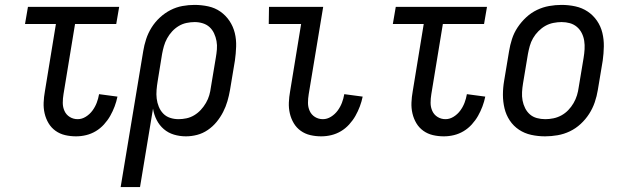

<svg xmlns="http://www.w3.org/2000/svg" viewBox="-20 -548 2540 783"><path d="M290 8Q267 8 245.5 3Q224 -2 206.5 -14.5Q189 -27 178 -45.5Q167 -64 162 -85.5Q157 -107 158 -130Q159 -153 163 -175L208 -450H82L94 -520H466L454 -450H286L239 -164Q236 -146 236 -128.5Q236 -111 243 -95.5Q250 -80 264.5 -71Q279 -62 297 -62Q314 -62 330 -72Q346 -82 357 -97Q368 -112 374.5 -129Q381 -146 384 -164L459 -154Q455 -134 447.5 -114Q440 -94 429.5 -75.5Q419 -57 404 -40.5Q389 -24 370.5 -13Q352 -2 331.5 3Q311 8 290 8Z M551 215H472L564 -339Q568 -364 576 -388.5Q584 -413 598 -435.5Q612 -458 632 -476.5Q652 -495 675.5 -507Q699 -519 724 -523.5Q749 -528 773 -528Q802 -528 829.5 -522Q857 -516 879 -500.5Q901 -485 916 -462.5Q931 -440 937.5 -413.5Q944 -387 943 -358Q942 -329 938 -301L918 -181Q914 -158 907.5 -135.5Q901 -113 890 -91.5Q879 -70 863.5 -51Q848 -32 827.5 -18Q807 -4 784 2Q761 8 738 8Q713 8 689.5 1Q666 -6 648 -21.5Q630 -37 619 -58.5Q608 -80 604 -105ZM708 -62Q724 -62 740.5 -65.5Q757 -69 772 -78Q787 -87 799 -100Q811 -113 820 -128.5Q829 -144 833.5 -160Q838 -176 840 -192L860 -312Q863 -329 864.5 -346.5Q866 -364 863 -380.5Q860 -397 853 -412Q846 -427 834.5 -437.5Q823 -448 807 -453Q791 -458 774 -458Q758 -458 741 -454.5Q724 -451 709 -442Q694 -433 682 -420Q670 -407 661.5 -391.5Q653 -376 648.5 -360Q644 -344 641 -328L623 -217Q620 -199 618.5 -181Q617 -163 619 -146Q621 -129 627.5 -113Q634 -97 645.5 -85Q657 -73 673.5 -67.5Q690 -62 708 -62Z M1290 8Q1267 8 1245.5 3Q1224 -2 1206.5 -14.5Q1189 -27 1178 -45.5Q1167 -64 1162 -85.5Q1157 -107 1158 -130Q1159 -153 1163 -175L1208 -450H1076L1077 -520H1298L1239 -164Q1236 -146 1236 -128.5Q1236 -111 1243 -95.5Q1250 -80 1264.5 -71Q1279 -62 1297 -62Q1314 -62 1330 -72Q1346 -82 1357 -97Q1368 -112 1374.5 -129Q1381 -146 1384 -164L1459 -154Q1455 -134 1447.5 -114Q1440 -94 1429.5 -75.5Q1419 -57 1404 -40.5Q1389 -24 1370.5 -13Q1352 -2 1331.5 3Q1311 8 1290 8Z M1790 8Q1767 8 1745.5 3Q1724 -2 1706.5 -14.5Q1689 -27 1678 -45.5Q1667 -64 1662 -85.5Q1657 -107 1658 -130Q1659 -153 1663 -175L1708 -450H1582L1594 -520H1966L1954 -450H1786L1739 -164Q1736 -146 1736 -128.5Q1736 -111 1743 -95.5Q1750 -80 1764.5 -71Q1779 -62 1797 -62Q1814 -62 1830 -72Q1846 -82 1857 -97Q1868 -112 1874.5 -129Q1881 -146 1884 -164L1959 -154Q1955 -134 1947.5 -114Q1940 -94 1929.5 -75.5Q1919 -57 1904 -40.5Q1889 -24 1870.5 -13Q1852 -2 1831.5 3Q1811 8 1790 8Z M2203 8Q2174 8 2146.5 2Q2119 -4 2096.5 -19Q2074 -34 2059 -56.5Q2044 -79 2037.5 -106Q2031 -133 2031 -161.5Q2031 -190 2036 -219L2056 -339Q2060 -364 2068 -389Q2076 -414 2091 -436.5Q2106 -459 2126 -477.5Q2146 -496 2170 -507.5Q2194 -519 2219.5 -523.5Q2245 -528 2270 -528Q2299 -528 2326.5 -522Q2354 -516 2376.5 -501Q2399 -486 2414.5 -463.5Q2430 -441 2436.5 -414Q2443 -387 2442.5 -358.5Q2442 -330 2438 -301L2418 -181Q2414 -156 2405.5 -131Q2397 -106 2382.5 -83.5Q2368 -61 2348 -42.5Q2328 -24 2304 -12.5Q2280 -1 2254 3.5Q2228 8 2203 8ZM2204 -62Q2220 -62 2237 -65.5Q2254 -69 2269.5 -77.5Q2285 -86 2297.5 -99Q2310 -112 2319 -127.5Q2328 -143 2333 -159.5Q2338 -176 2340 -192L2360 -312Q2363 -330 2364 -347.5Q2365 -365 2362.5 -381.5Q2360 -398 2352.5 -413Q2345 -428 2332.5 -438.5Q2320 -449 2304 -453.5Q2288 -458 2270 -458Q2254 -458 2236.5 -454.5Q2219 -451 2204 -442.5Q2189 -434 2176 -421Q2163 -408 2154 -392.5Q2145 -377 2140.5 -360.5Q2136 -344 2133 -328L2113 -208Q2110 -190 2109 -172.5Q2108 -155 2111 -138.5Q2114 -122 2121.5 -107Q2129 -92 2141 -81.5Q2153 -71 2169.5 -66.5Q2186 -62 2204 -62Z"/></svg>

Font: Iosevka Custom
Style: Italic
Weight: 400
Italic angle: -9°
Monospace: yes
Designer: Belleve Invis
Foundry: Belleve Invis
Version: Version 30.3.3; ttfautohint (v1.8.3)